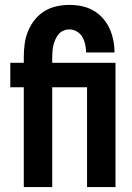

<svg xmlns="http://www.w3.org/2000/svg" viewBox="-20 -763 540 783"><path d="M77 0H193V-407H335V0H451V-507H193V-530Q193 -542 194 -554.5Q195 -567 198 -579Q201 -591 206 -602.5Q211 -614 219 -623.5Q227 -633 238.5 -638Q250 -643 263 -643Q279 -643 293.5 -634.5Q308 -626 316 -612Q324 -598 327.5 -581.5Q331 -565 331 -549Q331 -549 331 -549Q331 -549 331 -549H447Q447 -549 447 -549Q447 -549 447 -549Q447 -574 442 -599Q437 -624 426.5 -647Q416 -670 399 -689Q382 -708 360 -720.5Q338 -733 313 -738Q288 -743 263 -743Q236 -743 209.5 -737Q183 -731 160.5 -717Q138 -703 121 -681.5Q104 -660 94 -635Q84 -610 80.5 -583.5Q77 -557 77 -530V-507H22V-407H77Z"/></svg>

Font: Iosevka SS09
Style: Bold
Weight: 700
Monospace: yes
Designer: Belleve Invis
Foundry: Belleve Invis
Version: Version 5.2.1; ttfautohint (v1.8.3)